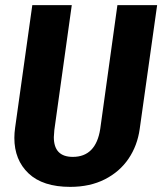

<svg xmlns="http://www.w3.org/2000/svg" viewBox="-20 -713 633 749"><path d="M525 -210Q516 -145 481.5 -94Q447 -43 389 -13.5Q331 16 254 16Q147 16 91.5 -36.5Q36 -89 36 -175Q36 -194 39 -215L106 -693H260L192 -206Q190 -186 190 -178Q190 -101 264 -101Q354 -101 371 -210L438 -693H593Z"/></svg>

Font: Fira Sans Condensed
Style: Bold Italic
Weight: 700
Width: 3
Italic angle: -8°
Designer: Carrois Corporate & Edenspiekermann AG
Foundry: Carrois Corporate GbR & Edenspiekermann AG
Version: Version 4.203